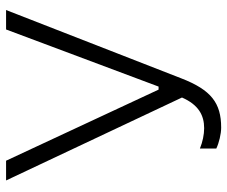

<svg xmlns="http://www.w3.org/2000/svg" viewBox="-78 -662 748 632"><g transform="rotate(-90 296.0 -346.0)"><path d="M192 8C273 8 316 -25 354 -123L579 -700H515L327 -198H317L83 -700H18L291 -121C267 -66 232 -48 190 -48C169 -48 145 -53 123 -62V-8C142 1 171 8 192 8Z"/></g></svg>

Font: Fixel Display Light
Style: Regular
Weight: 300
Designer: AlfaBravo + MacPaw
Foundry: Kyrylo Tkachov, Marchela Mozhyna, Serhii Makarenko, Maria Weinstein, Zakhar Kryvoshyya
Version: Version 1.211